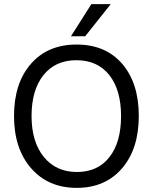

<svg xmlns="http://www.w3.org/2000/svg" viewBox="-20 -903 740 931"><path d="M393 -727H324L423 -883H517ZM350.5 -611Q248 -611 190.5 -538.5Q133 -466 133 -340.5Q133 -215 192.5 -142Q252 -69 353 -69Q454 -69 510.5 -141Q567 -213 567 -340Q567 -467 510 -539Q453 -611 350.5 -611ZM351.5 -687Q492 -687 572.5 -593.5Q653 -500 653 -340.5Q653 -181 571.5 -86.5Q490 8 352 8Q214 8 131 -87Q48 -182 48 -340.5Q48 -499 129.5 -593Q211 -687 351.5 -687Z"/></svg>

Font: Hind Jalandhar
Style: Regular
Weight: 400
Designer: Namrata Goyal
Foundry: Indian Type Foundry
Version: Version 0.702;PS 1.0;hotconv 1.0.81;makeotf.lib2.5.63406